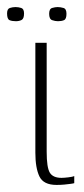

<svg xmlns="http://www.w3.org/2000/svg" viewBox="-39 -520 238 543"><path d="M121 3Q84 3 72.5 -21Q61 -45 61 -88V-399H93V-91Q93 -46 102 -31.5Q111 -17 135 -17Q142 -17 154.5 -18.5Q167 -20 171 -22V-2Q168 -1 160.5 0Q153 1 143 2Q133 3 121 3ZM125 -460Q117 -460 108.5 -463Q100 -466 100 -481Q100 -495 108.5 -497.5Q117 -500 124 -500Q132 -500 140.5 -497.5Q149 -495 149 -481Q149 -466 142 -463Q135 -460 125 -460ZM6 -460Q-5 -460 -12 -463Q-19 -466 -19 -482Q-19 -495 -11 -497.5Q-3 -500 5 -500Q13 -500 21 -497.5Q29 -495 29 -482Q29 -467 22 -463.5Q15 -460 6 -460Z"/></svg>

Font: Genos ExtraLight
Style: Regular
Weight: 250
Designer: Robert E. Leuschke
Foundry: Robert E. Leuschke
Version: Version 1.010